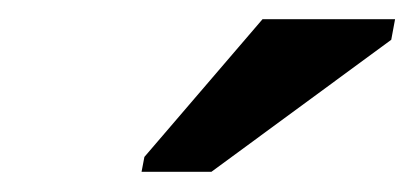

<svg xmlns="http://www.w3.org/2000/svg" viewBox="-20 -753 423 196"><path d="M379.4 -712.4 195.8 -577.6H124.5L127.4 -592.8L248 -733.4H383.3Z"/></svg>

Font: Arimo
Style: Bold Italic
Weight: 700
Italic angle: -12°
Designer: Steve Matteson
Foundry: Monotype Imaging Inc.
Version: Version 1.33